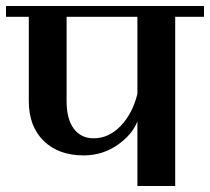

<svg xmlns="http://www.w3.org/2000/svg" viewBox="-32 -620 700 640"><path d="M648 -564H552V0H426V-215Q408 -170 358.5 -136Q309 -102 247 -102Q163 -102 113.5 -150.5Q64 -199 64 -283V-564H-12V-600H648ZM190 -564V-283Q190 -223 214 -191Q238 -159 280 -159Q331 -159 370.5 -200.5Q410 -242 426 -307V-564Z"/></svg>

Font: Arya
Style: Bold
Weight: 700
Designer: Eduardo Rodriguez Tunni, Modular Infotech
Foundry: Eduardo Rodriguez Tunni, Modular Infotech
Version: Version 1.002